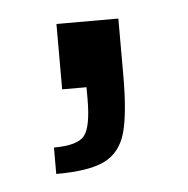

<svg xmlns="http://www.w3.org/2000/svg" viewBox="-31 -124 269 275"><g transform="rotate(-5 104.0 13.0)"><path d="M94 17V0H59V-94H148V-13Q148 44 140 71Q132 98 109.5 109Q87 120 40 120V82Q74 82 84 69.5Q94 57 94 17Z"/></g></svg>

Font: Assailand
Style: Regular
Weight: 400
Designer: Hector Gatti with collaboration of the Omnibus-Type team
Foundry: Omnibus-Type
Version: Version 0.072;October 19, 2019;FontCreator 12.0.0.2547 64-bi